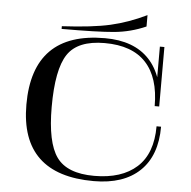

<svg xmlns="http://www.w3.org/2000/svg" viewBox="-61 -977 1051 1058"><g transform="rotate(5 465.0 -448.5)"><path d="M820 -421V-750H795V-421ZM815 -311Q815 -160 731.5 -84.5Q648 -9 496 -9Q346 -9 288 -90Q230 -171 230 -367Q230 -575 286 -659Q342 -743 491 -743Q643 -743 719 -661Q795 -579 795 -421H820Q820 -589 735.5 -679.5Q651 -770 490 -770Q90 -770 90 -368Q90 20 496 20Q661 20 750.5 -65.5Q840 -151 840 -311ZM712 -917Q613 -869 514.5 -846.5Q416 -824 247 -815V-800Q446 -800 537 -808.5Q628 -817 712 -854Z"/></g></svg>

Font: Solide Mirage
Style: Mono
Weight: 400
Width: 6
Designer: Jérémy Landes
Foundry: Velvetyne Type Foundry
Version: Version 1.1